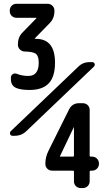

<svg xmlns="http://www.w3.org/2000/svg" viewBox="-20 -750 540 990"><path d="M361.3 52.7V-93.8L360.4 -94.7V-93.8L289.1 55.7V56.6V57.6H356.4Q361.3 57.6 361.3 52.7ZM455.1 57.6Q469.7 57.6 480 67.9Q490.2 78.1 490.2 92.8V94.7Q490.2 109.4 480 119.6Q469.7 129.9 455.1 129.9H447.3Q442.4 129.9 442.4 134.8V184.6Q442.4 199.2 432.1 209.5Q421.9 219.7 407.2 219.7H396.5Q381.8 219.7 371.6 210Q361.3 200.2 361.3 184.6V134.8Q361.3 129.9 356.4 129.9H249Q234.4 129.9 224.1 120.1Q213.9 110.4 213.9 94.7V92.8Q213.9 59.6 230.5 26.4L335.9 -185.5Q352.5 -217.8 386.7 -217.8H407.2Q421.9 -217.8 432.1 -208Q442.4 -198.2 442.4 -182.6V52.7Q442.4 57.6 447.3 57.6ZM65.4 -658.2Q50.8 -658.2 40.5 -668Q30.3 -677.7 30.3 -693.4V-695.3Q30.3 -710 40 -720.2Q49.8 -730.5 65.4 -730.5H225.6Q240.2 -730.5 250.5 -720.2Q260.7 -710 260.7 -695.3V-693.4Q260.7 -656.2 237.3 -631.8L159.2 -551.8V-550.8L160.2 -549.8H165Q263.7 -549.8 263.7 -426.8Q263.7 -354.5 231.4 -320.3Q199.2 -286.1 131.8 -286.1Q94.7 -286.1 70.3 -293.9Q36.1 -304.7 36.1 -341.8V-349.6Q36.1 -361.3 45.9 -367.7Q55.7 -374 67.4 -369.1Q93.8 -358.4 126 -358.4Q179.7 -358.4 179.7 -426.8Q179.7 -460 166 -471.7Q152.3 -483.4 107.4 -484.4Q93.8 -484.4 83 -494.6Q72.3 -504.9 72.3 -518.6V-521.5Q72.3 -558.6 95.7 -582L168 -656.2V-657.2L167 -658.2ZM455.1 -429.7Q464.8 -429.7 467.8 -421.4Q470.7 -413.1 463.9 -406.2L116.2 -74.2Q91.8 -49.8 54.7 -49.8H44.9Q35.2 -49.8 32.2 -58.6Q29.3 -67.4 36.1 -74.2L383.8 -406.2Q408.2 -430.7 445.3 -429.7Z"/></svg>

Font: Rounded-L Mgen+ 1m bold
Style: Bold
Weight: 700
Designer: [Source Han Sans]
Ryoko NISHIZUKA  (kana & ideographs); Paul D. Hunt (Latin, Greek & Cyrillic); Wenlong ZHANG  (bopomofo
Version: Version 1.059.20150602